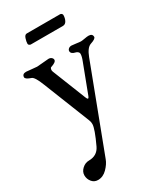

<svg xmlns="http://www.w3.org/2000/svg" viewBox="-213 -673 856 1012"><g transform="rotate(-30 215.0 -167.5)"><path d="M131 -596H334Q339 -596 343 -592Q347 -588 347 -584Q347 -565 339 -550Q331 -535 316 -535H121Q116 -535 111.5 -538.5Q107 -542 107 -547Q107 -560 113 -578Q119 -596 131 -596ZM187 -35 75 -317Q53 -374 36 -380Q3 -391 3 -403Q3 -423 27 -423Q34 -423 58.5 -420Q83 -417 91 -417Q99 -417 127.5 -420Q156 -423 163 -423Q174 -423 181 -417Q188 -411 188 -403Q188 -389 154 -378Q150 -377 148 -369.5Q146 -362 149 -354L230 -150Q239 -126 247 -147L313 -321Q323 -346 323 -362Q323 -369 317 -374Q311 -379 306 -380Q278 -386 278 -403Q278 -411 285 -417Q292 -423 303 -423Q310 -423 330 -420Q350 -417 358 -417Q365 -417 381.5 -420Q398 -423 406 -423Q430 -423 430 -403Q430 -391 396 -380Q371 -371 353 -323L160 186Q151 211 126.5 236Q102 261 71 261Q48 261 34 243.5Q20 226 20 204Q20 182 38.5 165Q57 148 80 148Q130 148 151 105Q192 18 192 -10Q192 -23 187 -35Z"/></g></svg>

Font: EB Garamond 08
Style: Regular
Weight: 400
Version: Version 0.016 ; ttfautohint (v1.5)